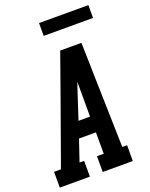

<svg xmlns="http://www.w3.org/2000/svg" viewBox="-187 -1011 855 1097"><g transform="rotate(-20 240.5 -462.0)"><path d="M-19 0V-96H23L164 -490L251 -735H380L386 -490L396 -96H425V0H242V-96H283V-226H180L136 -96H164V0ZM212 -322H282V-490Q282 -501 282 -512Q282 -523 282 -534Q278 -523 274.5 -512Q271 -501 267 -490ZM191 -846V-924H491V-846Z"/></g></svg>

Font: Iosevka Gothic
Style: Bold Italic
Weight: 700
Italic angle: -9°
Monospace: yes
Designer: Belleve Invis
Foundry: Belleve Invis
Version: Version 15.5.1; ttfautohint (v1.8.4)